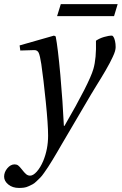

<svg xmlns="http://www.w3.org/2000/svg" viewBox="-25 -676 595 938"><path d="M253.9 -597.2 272 -655.8H549.8L532.2 -597.2ZM-4.9 187Q-4.9 165 10.7 146.2Q26.4 127.4 45.9 127Q56.6 127 63.7 132.3Q70.8 137.7 81.1 150.9Q93.8 167.5 102.5 174.8Q111.3 182.1 122.1 182.1Q137.2 182.1 154.8 162.4Q172.4 142.6 186 110.8Q210 52.7 210 -13.2Q210 -67.4 198.7 -178.5Q187.5 -289.6 176.8 -362.8Q170.4 -404.3 164.1 -418Q157.7 -431.6 142.1 -431.2L74.2 -429.2L70.8 -454.1L238.8 -502L247.1 -498Q257.8 -443.4 269.8 -310.1Q281.7 -176.8 287.1 -61H290Q411.6 -271 431.2 -338.9Q446.3 -390.6 443.8 -477.1Q460.9 -488.8 483.4 -495.4Q505.9 -502 522 -502Q525.4 -502 529.5 -495.6Q533.7 -489.3 536.9 -475.8Q540 -462.4 540 -445.8Q540 -437.5 536.9 -426Q533.7 -414.6 525.9 -398.2Q518.1 -381.8 511.2 -368.4Q504.4 -355 491 -332Q477.5 -309.1 469.2 -295.4Q460.9 -281.7 444.1 -254.6Q427.2 -227.5 419.9 -214.8Q405.3 -190.9 277.8 26.9Q261.2 55.7 252.7 70.1Q244.1 84.5 230.5 107.2Q216.8 129.9 209.5 140.6Q202.1 151.4 190.7 168Q179.2 184.6 171.6 191.9Q164.1 199.2 153.3 209.7Q142.6 220.2 133.8 224.6Q125 229 114 234.1Q103 239.3 91.8 240.7Q80.6 242.2 67.9 242.2Q36.1 242.2 15.6 225.3Q-4.9 208.5 -4.9 187Z"/></svg>

Font: Linguistics Pro
Style: Italic
Weight: 400
Italic angle: -12°
Designer: Stefan Peev, Context Ltd
Foundry: Stefan Peev, Context Ltd
Version: Version 001.000